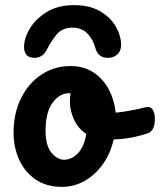

<svg xmlns="http://www.w3.org/2000/svg" viewBox="-20 -725 625 750"><path d="M222 5Q160 5 117.5 -25Q75 -55 54 -103Q33 -151 33 -205Q33 -283 62.5 -342Q92 -401 142.5 -434Q193 -467 255 -467Q308 -467 346 -441.5Q384 -416 405.5 -374.5Q427 -333 432 -285Q456 -287 486 -292.5Q516 -298 544 -305Q552 -307 558 -307Q572 -307 578.5 -293Q585 -279 585 -261Q585 -213 556 -204Q494 -183 424 -180Q411 -124 381 -82.5Q351 -41 310 -18Q269 5 222 5ZM230 -101Q260 -101 284.5 -126.5Q309 -152 317 -202Q285 -223 269 -258Q253 -293 253 -329Q253 -345 256 -361Q255 -361 251 -361Q213 -361 185.5 -324Q158 -287 158 -214Q158 -156 181 -128.5Q204 -101 230 -101ZM115 -499Q74 -499 74 -542Q74 -576 96.5 -613.5Q119 -651 162.5 -678Q206 -705 270 -705Q330 -705 371 -681Q412 -657 432.5 -621Q453 -585 453 -549Q453 -526 438.5 -512.5Q424 -499 401 -499Q364 -499 353 -536Q343 -573 320.5 -595Q298 -617 263 -617Q223 -617 201 -590Q179 -563 164 -533Q155 -514 142 -506.5Q129 -499 115 -499Z"/></svg>

Font: Pacifico
Style: Regular
Weight: 400
Designer: Vernon Adams
Foundry: Vernon Adams
Version: Version 3.010; ttfautohint (v1.8.4.7-5d5b)